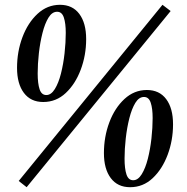

<svg xmlns="http://www.w3.org/2000/svg" viewBox="-20 -770 780 800"><path d="M160 -345Q108 -345 79.5 -383Q51 -421 51 -487Q51 -555 73.5 -615Q96 -675 136.5 -712.5Q177 -750 230 -750Q282 -750 310.5 -712Q339 -674 339 -607Q339 -540 316.5 -480Q294 -420 254 -382.5Q214 -345 160 -345ZM137 -464Q137 -422 145 -398Q153 -374 173 -374Q193 -374 208.5 -399Q224 -424 234 -463.5Q244 -503 249 -548Q254 -593 254 -633Q254 -673 246 -697Q238 -721 218 -721Q197 -721 182 -696.5Q167 -672 157 -632.5Q147 -593 142 -548.5Q137 -504 137 -464ZM58 -16 657 -750 691 -724 91 10ZM522 10Q470 10 441.5 -28Q413 -66 413 -132Q413 -200 435.5 -260Q458 -320 498.5 -357.5Q539 -395 592 -395Q644 -395 672.5 -357Q701 -319 701 -252Q701 -185 678.5 -125Q656 -65 616 -27.5Q576 10 522 10ZM499 -109Q499 -67 507 -43Q515 -19 535 -19Q555 -19 570.5 -44Q586 -69 596 -108.5Q606 -148 611 -193Q616 -238 616 -278Q616 -318 608 -342Q600 -366 580 -366Q559 -366 544 -341.5Q529 -317 519 -277.5Q509 -238 504 -193.5Q499 -149 499 -109Z"/></svg>

Font: Spectral SC Medium
Style: Italic
Weight: 500
Italic angle: -10°
Designer: Jean-Baptiste Levee
Foundry: Production Type
Version: Version 2.001